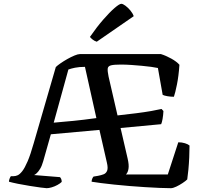

<svg xmlns="http://www.w3.org/2000/svg" viewBox="-20 -988 1055 1008"><path d="M225 0Q218 0 193 -3.5Q168 -7 136 -12Q104 -17 74.5 -23Q45 -29 27 -34Q27 -42 30.5 -50.5Q34 -59 37 -63H51Q62 -63 73 -68Q84 -73 97 -89.5Q110 -106 125 -141Q140 -176 157 -236L273 -636Q281 -644 297.5 -655.5Q314 -667 333.5 -678Q353 -689 371 -696.5Q389 -704 399 -704H825Q851 -696 879 -680.5Q907 -665 922 -648Q918 -589 909 -544.5Q900 -500 893 -480Q875 -480 858.5 -483Q842 -486 834 -490L809 -631Q796 -634 774 -637Q752 -640 725 -642.5Q698 -645 669.5 -647Q641 -649 614 -649Q579 -649 563 -645Q547 -641 545.5 -628Q544 -615 550 -586L597 -382Q651 -388 695 -393.5Q739 -399 773 -405Q807 -411 828 -416L838 -405Q837 -383 833.5 -363.5Q830 -344 826 -336L613 -316L650 -156Q658 -122 654.5 -101.5Q651 -81 641 -72H861L916 -241Q935 -241 951 -236Q967 -231 975 -224Q975 -196 973.5 -162Q972 -128 969 -97Q966 -66 963 -46Q955 -38 938.5 -27Q922 -16 905 -8Q888 0 877 0Q853 0 818 -1.5Q783 -3 742 -5.5Q701 -8 659 -11.5Q617 -15 578.5 -19Q540 -23 509.5 -27Q479 -31 461 -34Q461 -43 464.5 -50.5Q468 -58 471 -61L495 -65Q511 -68 524 -73Q537 -78 542.5 -92Q548 -106 541 -135L502 -306L247 -283L207 -142Q200 -117 190.5 -101.5Q181 -86 172.5 -78.5Q164 -71 159 -69L295 -58Q298 -55 301 -49Q304 -43 304 -33Q296 -25 281.5 -17Q267 -9 251.5 -4.5Q236 0 225 0ZM262 -344Q291 -347 316 -349Q341 -351 366 -353.5Q391 -356 420 -359.5Q449 -363 486 -368L426 -637Q396 -637 374 -632.5Q352 -628 339 -623ZM488 -769Q475 -773 465.5 -781Q456 -789 452 -794Q488 -846 522 -885Q556 -924 581.5 -946Q607 -968 617 -968Q625 -968 638.5 -958Q652 -948 664.5 -933Q677 -918 682 -903Z"/></svg>

Font: Texturina Medium 12pt Medium
Style: Regular
Weight: 500
Version: Version 1.002